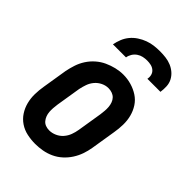

<svg xmlns="http://www.w3.org/2000/svg" viewBox="-223 -844 946 946"><g transform="rotate(45 250.0 -371.0)"><path d="M205 8Q176 8 148 2Q120 -4 97 -19.5Q74 -35 59 -58Q44 -81 37 -108Q30 -135 30.5 -164Q31 -193 36 -222L57 -352Q62 -377 70 -401.5Q78 -426 92.5 -448.5Q107 -471 127.5 -489Q148 -507 172 -518Q196 -529 221 -535Q246 -541 271 -541Q300 -541 327.5 -533Q355 -525 378 -510Q401 -495 416 -472Q431 -449 438 -422Q445 -395 444.5 -366Q444 -337 439 -308L418 -178Q414 -153 405.5 -128.5Q397 -104 382.5 -81.5Q368 -59 348 -41Q328 -23 304 -12Q280 -1 254.5 3.5Q229 8 205 8ZM207 -88Q226 -88 245 -96.5Q264 -105 277.5 -120.5Q291 -136 298 -155Q305 -174 308 -193L329 -323Q331 -337 332 -350.5Q333 -364 332 -377Q331 -390 326.5 -402.5Q322 -415 313.5 -424Q305 -433 292.5 -437.5Q280 -442 266 -442Q247 -442 228.5 -433Q210 -424 197 -408.5Q184 -393 177.5 -374.5Q171 -356 167 -337L146 -207Q144 -193 143 -179.5Q142 -166 143 -153Q144 -140 148.5 -128Q153 -116 161 -106.5Q169 -97 181 -92.5Q193 -88 207 -88ZM129 -610Q133 -631 141 -651Q149 -671 163 -688Q177 -705 196 -717.5Q215 -730 235.5 -737.5Q256 -745 276.5 -747.5Q297 -750 318 -750Q338 -750 358 -747.5Q378 -745 396 -737.5Q414 -730 428.5 -717.5Q443 -705 452 -688Q461 -671 462 -650.5Q463 -630 460 -610H369Q372 -624 368.5 -637Q365 -650 355 -658.5Q345 -667 332 -670Q319 -673 305 -673Q291 -673 277 -670Q263 -667 250.5 -658.5Q238 -650 230 -637Q222 -624 220 -610Z"/></g></svg>

Font: Iosevka Slab
Style: Bold Italic
Weight: 700
Italic angle: -9°
Monospace: yes
Designer: Belleve Invis
Foundry: Belleve Invis
Version: Version 11.1.0; ttfautohint (v1.8.3)